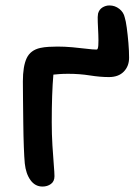

<svg xmlns="http://www.w3.org/2000/svg" viewBox="-20 -675 504 705"><path d="M136 10Q109 10 92 -13.5Q75 -37 71 -75Q69 -96 67.5 -136Q66 -176 65.5 -223Q65 -270 64.5 -311.5Q64 -353 64 -376Q64 -432 78 -461.5Q92 -491 128 -499Q142 -502 158.5 -503Q175 -504 191 -504Q217 -504 245.5 -501.5Q274 -499 297.5 -496Q321 -493 335 -493Q340 -493 341 -509Q342 -525 341 -548.5Q340 -572 339 -593.5Q338 -615 340 -625Q344 -640 356 -647.5Q368 -655 382 -655Q402 -655 418 -642.5Q434 -630 438 -611Q442 -599 445.5 -573Q449 -547 451.5 -517.5Q454 -488 454 -463Q454 -432 434.5 -412Q415 -392 380 -392Q348 -392 310 -398Q272 -404 231 -404Q211 -404 198.5 -403Q186 -402 176 -401Q170 -332 170 -226Q170 -182 172.5 -141Q175 -100 177.5 -70Q180 -40 180 -28Q180 -9 167 0.5Q154 10 136 10Z"/></svg>

Font: Shantell Sans Normal
Style: Regular
Weight: 500
Designer: Stephen Nixon, Anya Danilova, Shantell Martin
Foundry: Arrow Type
Version: Version 1.009;[a7da0bfa3]